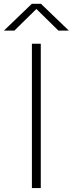

<svg xmlns="http://www.w3.org/2000/svg" viewBox="-58 -964 373 984"><path d="M105.5 0V-740H151V0ZM295 -807H241.5L128.5 -918L15.5 -807H-38L105 -944.5H152Z"/></svg>

Font: Encode Sans Expanded ExtraLight
Style: Regular
Weight: 275
Width: 7
Designer: Multiple Designers
Foundry: Impallari Type
Version: Version 2.000